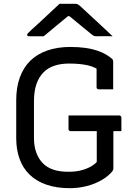

<svg xmlns="http://www.w3.org/2000/svg" viewBox="-20 -966 690 1006"><path d="M339 -361H605Q608 -361 610.5 -359.5Q613 -358 614.5 -355.5Q616 -353 616 -350V-279H350Q347 -279 345 -280Q343 -281 341.5 -282.5Q340 -284 339.5 -286Q339 -288 339 -290Q339 -309 339 -325.5Q339 -342 339 -361ZM349 -720Q392 -720 427 -715Q462 -710 489 -701Q516 -692 536 -680Q556 -668 569 -656Q571 -653 572 -649.5Q573 -646 573 -642Q573 -621 573 -596Q573 -571 573 -546.5Q573 -522 573 -498Q554 -498 535 -498Q516 -498 497 -498Q492 -498 489 -501Q486 -504 486 -509Q486 -529 486 -549Q486 -569 486 -590.5Q486 -612 486 -636L511 -589Q482 -614 441 -623.5Q400 -633 342 -633Q299 -633 264.5 -621.5Q230 -610 206.5 -585.5Q183 -561 170.5 -524Q158 -487 158 -436V-242Q158 -199 170.5 -165.5Q183 -132 206 -109Q226 -89 258.5 -77.5Q291 -66 339 -66Q383 -66 414.5 -76Q446 -86 464.5 -98.5Q483 -111 487 -118Q487 -154 487 -185Q487 -216 487 -247Q487 -278 487 -313H579L574 -295Q574 -239 574 -190.5Q574 -142 574 -85Q574 -80 573 -77Q572 -74 569 -69Q549 -44 514.5 -23.5Q480 -3 436 8.5Q392 20 346 20Q276 20 223 1.5Q170 -17 135 -51Q100 -85 82.5 -133.5Q65 -182 65 -242V-441Q65 -507 83.5 -559Q102 -611 137.5 -646.5Q173 -682 226.5 -701Q280 -720 349 -720ZM292 -946Q302 -946 318 -946Q334 -946 350.5 -946Q367 -946 376 -946Q384 -946 389.5 -942.5Q395 -939 410 -925Q418 -918 436 -901Q454 -884 477.5 -862.5Q501 -841 525 -818.5Q549 -796 570 -776Q551 -777 529 -776.5Q507 -776 489 -776Q478 -776 473 -777.5Q468 -779 460 -786Q444 -799 408 -828.5Q372 -858 320 -901L373 -881Q357 -881 341 -881Q325 -881 309 -881L361 -902Q311 -860 274 -830Q237 -800 209 -776H133Q129 -776 126.5 -777Q124 -778 123 -779.5Q122 -781 122 -783Q122 -787 126 -791.5Q130 -796 145 -810Q158 -822 177.5 -839.5Q197 -857 218.5 -877.5Q240 -898 259.5 -916Q279 -934 292 -946Z"/></svg>

Font: Recursive
Style: Regular
Weight: 400
Version: Version 1.085